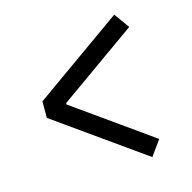

<svg xmlns="http://www.w3.org/2000/svg" viewBox="-94 -732 809 810"><g transform="rotate(-15 310.0 -327.0)"><path d="M521.7 -571.8 181.8 -330.7V-324.2L521.7 -82.7L474 -16.2L86.7 -291.2V-363.3L474 -638.3Z"/></g></svg>

Font: Monaspace Krypton Var ExLight
Style: Regular
Weight: 200
Designer: Riley Cran and the Lettermatic Team
Version: Version 1.200 (Monaspace Krypton Var)